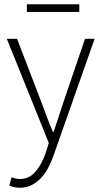

<svg xmlns="http://www.w3.org/2000/svg" viewBox="-20 -662 476 901"><path d="M73 219Q46 219 24 209L34 170Q42 173 52 175.5Q62 178 73 178Q118 178 148 142Q178 106 196 51L209 9L12 -480H60L176 -178Q187 -148 200.5 -112Q214 -76 228 -44H232Q243 -76 254.5 -112Q266 -148 276 -178L379 -480H424L234 60Q224 90 209.5 119Q195 148 175.5 170Q156 192 130.5 205.5Q105 219 73 219ZM106 -606V-642H352V-606Z"/></svg>

Font: CV Source Sans Light
Style: Regular
Weight: 300
Designer: Paul D. Hunt
Foundry: Adobe Systems Incorporated
Version: Version 3.001